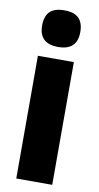

<svg xmlns="http://www.w3.org/2000/svg" viewBox="-88 -812 438 852"><g transform="rotate(10 131.0 -386.0)"><path d="M131 -607Q45 -607 45 -689Q45 -730 65.5 -751Q86 -772 131 -772Q176 -772 196.5 -751Q217 -730 217 -689Q217 -607 131 -607ZM50 0V-553H212V0Z"/></g></svg>

Font: Noto Sans ExtraCondensed Black
Style: Regular
Weight: 900
Width: 2
Designer: Monotype Design Team
Foundry: Monotype Imaging Inc.
Version: Version 2.013; ttfautohint (v1.8.4.7-5d5b)